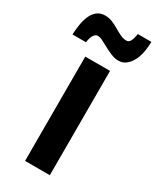

<svg xmlns="http://www.w3.org/2000/svg" viewBox="-237 -813 715 872"><g transform="rotate(30 120.5 -377.5)"><path d="M187 0H57.1V-546.9H187ZM-43.5 -605Q-42.5 -628.4 -38.8 -654.3Q-35.2 -680.2 -25.9 -702.9Q-16.6 -725.6 0.2 -739.7Q17.1 -753.9 43.5 -753.9Q63.5 -753.9 81.5 -746.3Q99.6 -738.8 116.7 -728.5Q133.8 -718.3 149.9 -710.7Q166 -703.1 181.6 -703.1Q195.3 -703.1 202.1 -716.8Q209 -730.5 212.4 -754.9H283.7Q282.2 -682.6 257.3 -644.3Q232.4 -606 196.3 -606Q177.2 -606 158 -613.8Q138.7 -621.6 120.6 -631.6Q102.5 -641.6 86.9 -649.4Q71.3 -657.2 59.6 -657.2Q48.8 -657.2 39.8 -644.8Q30.8 -632.3 27.3 -605Z"/></g></svg>

Font: Open Sans Condensed
Style: Regular
Weight: 400
Width: 3
Designer: Monotype Design Team
Foundry: Monotype Imaging Inc.
Version: Version 3.000